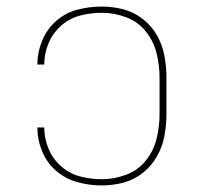

<svg xmlns="http://www.w3.org/2000/svg" viewBox="-20 -558 616 586"><path d="M291 8Q324 8 356.5 -0.5Q389 -9 416 -30.5Q443 -52 459.5 -81.5Q476 -111 482 -144Q488 -177 488 -210V-320Q488 -354 482 -387Q476 -420 459.5 -449.5Q443 -479 416 -500Q389 -521 356.5 -529.5Q324 -538 291 -538Q253 -538 216.5 -528.5Q180 -519 151.5 -494Q123 -469 108.5 -433.5Q94 -398 94 -361H115Q115 -394 128 -425.5Q141 -457 166.5 -479.5Q192 -502 224.5 -510.5Q257 -519 291 -519Q328 -519 364.5 -505.5Q401 -492 425 -462Q449 -432 458 -395Q467 -358 467 -320V-210Q467 -172 458 -135Q449 -98 425 -68Q401 -38 364.5 -24.5Q328 -11 291 -11Q257 -11 224.5 -19.5Q192 -28 166.5 -50.5Q141 -73 128 -104.5Q115 -136 115 -169H94Q94 -132 108.5 -96.5Q123 -61 151.5 -36.5Q180 -12 216.5 -2Q253 8 291 8Z"/></svg>

Font: Iosevka Sparkle Thin
Style: Regular
Weight: 100
Designer: Belleve Invis
Foundry: Belleve Invis
Version: Version 4.5.0; ttfautohint (v1.8.3)